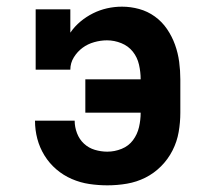

<svg xmlns="http://www.w3.org/2000/svg" viewBox="-20 -548 640 576"><path d="M302 8Q275 8 248 4Q221 0 195.5 -11Q170 -22 149 -40Q128 -58 113.5 -81.5Q99 -105 92 -131.5Q85 -158 85 -186H204Q204 -167 211 -148.5Q218 -130 232 -117Q246 -104 264.5 -98.5Q283 -93 302 -93Q324 -93 345 -101.5Q366 -110 379 -127.5Q392 -145 397 -166.5Q402 -188 402 -210H236V-310H402Q402 -332 397 -354Q392 -376 378.5 -393Q365 -410 344 -418.5Q323 -427 301 -427Q282 -427 262.5 -421.5Q243 -416 227.5 -404.5Q212 -393 201.5 -376Q191 -359 191 -339H87V-520H191V-450Q204 -469 221.5 -483.5Q239 -498 259 -508Q279 -518 301 -523Q323 -528 346 -528Q372 -528 397.5 -521Q423 -514 444.5 -498.5Q466 -483 481 -461Q496 -439 505 -414Q514 -389 517.5 -362.5Q521 -336 521 -310V-210Q521 -181 516 -152Q511 -123 497.5 -96.5Q484 -70 463 -49Q442 -28 416 -15Q390 -2 361 3Q332 8 302 8Z"/></svg>

Font: Iosevka Etoile
Style: Bold
Weight: 700
Designer: Belleve Invis
Foundry: Belleve Invis
Version: Version 28.1.0; ttfautohint (v1.8.4)